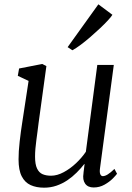

<svg xmlns="http://www.w3.org/2000/svg" viewBox="-20 -860 613 890"><path d="M184.5 10Q148.5 10 122 -2Q95.5 -14 80.8 -42.5Q66 -71 66 -121Q66 -138.5 67.2 -159.5Q68.5 -180.5 71.2 -204Q74 -227.5 77 -251Q80 -274.5 83.5 -295L112.5 -485L62.5 -508.5L68.5 -542.5L176 -563.5L195 -553.5L159 -291Q156.5 -270 153.8 -249.8Q151 -229.5 148.5 -210Q146 -190.5 144.2 -171.5Q142.5 -152.5 142.5 -134Q142.5 -98 151.8 -78.8Q161 -59.5 177.5 -52.5Q194 -45.5 216.5 -45.5Q245 -45.5 275.2 -61.8Q305.5 -78 332.5 -103.5Q359.5 -129 378 -156.5L431 -559H507.5L443.5 -79.5Q441 -61 445 -52.2Q449 -43.5 456.5 -43.5Q466.5 -43.5 479.5 -51.5Q492.5 -59.5 510.5 -77L522.5 -54.5Q518 -48 502.8 -32.5Q487.5 -17 464.5 -4Q441.5 9 414 9Q387 9 374.5 -9Q362 -27 367 -56.5Q367 -58 367.5 -62.8Q368 -67.5 369 -74Q370 -80.5 370.5 -87Q371 -93.5 372 -99L371 -100Q355 -79.5 335.2 -59.8Q315.5 -40 292 -24.2Q268.5 -8.5 241.5 0.8Q214.5 10 184.5 10ZM293.5 -641.5 436 -840 501 -791.5Q495.5 -782 480.2 -765.5Q465 -749 444 -729.2Q423 -709.5 400 -689.5Q377 -669.5 355 -653Q333 -636.5 315.5 -627Z"/></svg>

Font: Merriweather 24pt Light
Style: Italic
Weight: 300
Italic angle: -7.8°
Version: Version 2.101